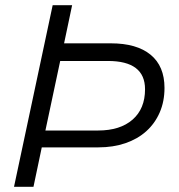

<svg xmlns="http://www.w3.org/2000/svg" viewBox="-20 -720 690 740"><path d="M34 0Q72 -176 108.5 -350Q145 -524 183 -700H258Q250 -663 242.5 -626.5Q235 -590 227 -553H407Q507 -553 560.5 -509Q614 -465 614 -381Q614 -329 595.5 -286.5Q577 -244 543.5 -214Q510 -184 463 -168Q416 -152 359 -152H141Q133 -114 125 -76Q117 -38 109 0ZM396 -485H212Q198 -418 183.5 -351Q169 -284 155 -217H358Q443 -217 491 -259Q539 -301 539 -376Q539 -485 396 -485Z"/></svg>

Font: Rosa Sans Light
Style: Italic
Weight: 300
Italic angle: -12°
Designer: Pentagram / MCKL
Foundry: Pentagram / MCKL
Version: Version 1.005;September 16, 2019;FontCreator 11.5.0.2425 64-